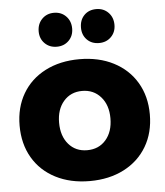

<svg xmlns="http://www.w3.org/2000/svg" viewBox="-54 -814 746 868"><g transform="rotate(-5 319.0 -380.0)"><path d="M615 -271Q615 -188 578 -125.5Q541 -63 474 -28.5Q407 6 319 6Q231 6 164 -28.5Q97 -63 60.5 -125.5Q24 -188 24 -271Q24 -353 60.5 -415.5Q97 -478 164 -512.5Q231 -547 319 -547Q407 -547 474 -512.5Q541 -478 578 -415.5Q615 -353 615 -271ZM203 -269Q203 -208 235 -171Q267 -134 319 -134Q372 -134 404 -171Q436 -208 436 -269Q436 -329 403.5 -366Q371 -403 319 -403Q267 -403 235 -366Q203 -329 203 -269ZM299 -688Q299 -655 277.5 -633.5Q256 -612 223 -612Q190 -612 168.5 -633.5Q147 -655 147 -688Q147 -722 168.5 -744Q190 -766 223 -766Q256 -766 277.5 -744Q299 -722 299 -688ZM491 -688Q491 -655 469.5 -633.5Q448 -612 415 -612Q381 -612 360 -633.5Q339 -655 339 -688Q339 -723 360 -744.5Q381 -766 415 -766Q448 -766 469.5 -744Q491 -722 491 -688Z"/></g></svg>

Font: Montserrat V1
Style: Bold
Weight: 700
Designer: Julieta Ulanovsky
Foundry: Julieta Ulanovsky
Version: Version 6.001